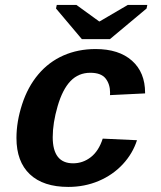

<svg xmlns="http://www.w3.org/2000/svg" viewBox="-20 -733 640 763"><path d="M251.5 9.8Q151.9 9.8 98.6 -40.5Q45.4 -90.8 45.4 -184.6Q45.4 -249.5 67.9 -318.6Q90.3 -387.7 132.1 -437.3Q173.8 -486.8 231.9 -512.5Q290 -538.1 359.9 -538.1Q452.6 -538.1 504.6 -491.7Q556.6 -445.3 556.6 -364.3V-361.8L417 -355L417.5 -364.3Q417.5 -398.4 399.7 -421.1Q381.8 -443.8 338.9 -443.8Q292 -443.8 260.3 -410.9Q228.5 -377.9 209 -311Q189.5 -244.1 189.5 -188Q189.5 -84 270.5 -84Q309.6 -84 341.1 -108.6Q372.6 -133.3 388.2 -182.1L524.4 -175.8Q507.3 -122.6 467.8 -80.1Q428.2 -37.6 372.3 -13.9Q316.4 9.8 251.5 9.8ZM417 -577.6H305.2L202.6 -699.2L205.6 -713.4H283.7L374 -647.9H376L487.8 -713.4H565.4L562.5 -699.2Z"/></svg>

Font: Liberation Mono
Style: Bold Italic
Weight: 700
Italic angle: -12°
Monospace: yes
Designer: Steve Matteson
Foundry: Ascender Corporation
Version: Version 2.1.5